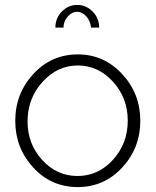

<svg xmlns="http://www.w3.org/2000/svg" viewBox="-20 -750 632 780"><path d="M294 -702Q272 -702 255 -682.5Q238 -663 238 -638H205Q205 -676 231 -703Q257 -730 294 -730Q330 -730 356.5 -703Q383 -676 383 -638H350Q347 -665 330.5 -683.5Q314 -702 294 -702ZM296 10Q188 10 115 -69.5Q42 -149 42 -259Q42 -370 115.5 -449.5Q189 -529 296 -529Q402 -529 476 -449.5Q550 -370 550 -259Q550 -149 476.5 -69.5Q403 10 296 10ZM92 -257Q92 -165 151.5 -100Q211 -35 295 -35Q379 -35 439 -101Q499 -167 499 -260Q499 -352 439 -418Q379 -484 296 -484Q213 -484 152.5 -417Q92 -350 92 -257Z"/></svg>

Font: Raleway
Style: Light
Weight: 300
Designer: Matt McInerney, Pablo Impallari, Rodrigo Fuenzalida
Foundry: Matt McInerney, Pablo Impallari, Rodrigo Fuenzalida
Version: Version 3.000